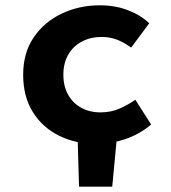

<svg xmlns="http://www.w3.org/2000/svg" viewBox="-20 -528 640 720"><path d="M276.4 172 271.1 -10H418.1L400.9 172ZM343.1 12Q264.9 12 202.3 -18.7Q139.7 -49.5 103.3 -107.5Q66.9 -165.6 66.9 -247.9Q66.9 -330.4 106.9 -388.5Q146.8 -446.7 212.3 -477.4Q277.8 -508.1 353.8 -508.1Q413.1 -508.1 461 -489.3Q509 -470.5 539.6 -440.7L471.8 -349.5Q443.3 -370.4 416.7 -380Q390.1 -389.5 362 -389.5Q319.7 -389.5 286.9 -372.1Q254 -354.7 235.8 -322.8Q217.6 -290.8 217.6 -247.9Q217.6 -205 235.3 -173.1Q253 -141.2 284.6 -123.9Q316.3 -106.6 357.1 -106.6Q396.4 -106.6 428.8 -121Q461.2 -135.3 487.6 -153.9L546.8 -61.1Q502.6 -23.8 448.4 -5.9Q394.3 12 343.1 12Z"/></svg>

Font: Source Code Pro ExtraLight
Style: Regular
Weight: 200
Monospace: yes
Designer: Paul D. Hunt, Teo Tuominen
Foundry: Adobe
Version: Version 1.026;hotconv 1.1.0;makeotfexe 2.6.0